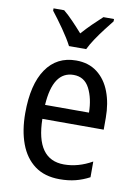

<svg xmlns="http://www.w3.org/2000/svg" viewBox="-87 -823 636 891"><g transform="rotate(10 231.0 -378.0)"><path d="M238 -546Q297 -546 337.5 -515Q378 -484 398.5 -430Q419 -376 419 -308V-252H130Q133 -61 265 -61Q332 -61 397 -98V-24Q365 -7 331.5 1.5Q298 10 257 10Q186 10 139.5 -24.5Q93 -59 70 -121Q47 -183 47 -265Q47 -400 97 -473Q147 -546 238 -546ZM238 -478Q141 -478 131 -318H338Q337 -385 313 -431.5Q289 -478 238 -478ZM193 -606Q176 -639 147 -680.5Q118 -722 92 -755V-766H142Q163 -749 187 -724Q211 -699 234 -673Q260 -702 280.5 -722Q301 -742 327 -766H377V-755Q361 -735 341 -709Q321 -683 303 -656Q285 -629 274 -606Z"/></g></svg>

Font: Noto Sans Devanagari Condensed
Style: Regular
Weight: 400
Width: 3
Designer: Jelle Bosma - Monotype Design Team
Foundry: Monotype Imaging Inc.
Version: Version 2.004; ttfautohint (v1.8.4.7-5d5b)